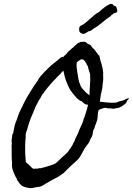

<svg xmlns="http://www.w3.org/2000/svg" viewBox="-20 -932 693 1002"><path d="M498 -643.6Q502.9 -618.2 509.8 -597.7Q516.6 -577.1 518.6 -552.7Q518.6 -546.9 518.1 -541Q517.6 -535.2 518.6 -529.3V-517.6Q518.6 -509.8 517.1 -502.9Q515.6 -496.1 515.6 -488.3Q514.6 -470.7 509.8 -454.1Q508.8 -443.4 507.8 -443.8Q506.8 -444.3 506.8 -442.4Q504.9 -431.6 503.9 -421.9Q502.9 -412.1 501 -401.4Q518.6 -399.4 541.5 -397Q564.5 -394.5 585 -396.5Q589.8 -397.5 594.2 -399.4Q598.6 -401.4 603.5 -403.3Q620.1 -405.3 629.9 -411.1Q639.6 -417 653.3 -420.9Q649.4 -410.2 643.6 -408.2Q640.6 -398.4 638.2 -395Q635.7 -391.6 632.8 -389.6Q627.9 -385.7 624 -383.3Q620.1 -380.9 615.2 -377Q599.6 -368.2 590.3 -367.7Q581.1 -367.2 573.2 -364.3Q566.4 -365.2 557.1 -366.2Q547.9 -367.2 541 -366.2Q536.1 -369.1 530.3 -369.1Q524.4 -369.1 518.6 -367.2Q506.8 -363.3 502.9 -361.8Q499 -360.4 495.1 -358.4Q493.2 -352.5 492.7 -349.6Q492.2 -346.7 491.2 -344.7Q490.2 -334 489.7 -323.7Q489.3 -313.5 486.3 -302.7Q482.4 -293.9 482.4 -291.5Q482.4 -289.1 480.5 -285.2Q477.5 -280.3 475.6 -273.4Q473.6 -266.6 471.7 -259.8Q466.8 -254.9 465.8 -248Q464.8 -241.2 463.9 -233.4Q462.9 -225.6 459 -218.3Q455.1 -210.9 451.2 -204.1Q449.2 -199.2 447.3 -194.8Q445.3 -190.4 442.4 -185.5Q430.7 -170.9 419.9 -154.3Q415 -143.6 409.7 -135.3Q404.3 -127 399.4 -117.2Q391.6 -103.5 379.9 -93.3Q368.2 -83 356.4 -72.3Q350.6 -67.4 344.7 -61.5Q338.9 -55.7 334 -50.8Q329.1 -45.9 323.7 -40.5Q318.4 -35.2 313.5 -30.3Q306.6 -25.4 299.3 -20Q292 -14.6 284.2 -9.8Q268.6 -1 253.4 6.8Q238.3 14.6 221.7 24.4Q213.9 29.3 207 33.7Q200.2 38.1 192.4 41Q186.5 43 180.2 43.5Q173.8 43.9 168 44.9Q160.2 46.9 153.3 48.3Q146.5 49.8 137.7 49.8Q127 48.8 113.8 45.4Q100.6 42 93.8 37.1Q81.1 25.4 78.6 20.5Q76.2 15.6 71.3 10.7Q70.3 6.8 68.8 5.4Q67.4 3.9 67.4 0Q60.5 -9.8 56.6 -19.5Q47.9 -38.1 44.4 -52.2Q41 -66.4 43 -82Q41 -97.7 41 -117.7Q41 -137.7 41 -156.2Q41 -163.1 40.5 -169.4Q40 -175.8 42 -180.7Q41 -188.5 40.5 -195.8Q40 -203.1 42 -209Q43 -218.8 43.5 -223.6Q43.9 -228.5 45.9 -233.4Q50.8 -238.3 50.3 -243.2Q49.8 -248 51.8 -252.9Q55.7 -279.3 64.5 -299.8Q67.4 -307.6 70.3 -314.9Q73.2 -322.3 75.2 -330.1Q81.1 -346.7 88.4 -360.4Q95.7 -374 102.5 -389.6Q116.2 -418 131.3 -441.9Q146.5 -465.8 162.1 -491.2Q167 -494.1 168.9 -499.5Q170.9 -504.9 174.8 -507.8Q182.6 -524.4 193.4 -536.1Q204.1 -547.9 214.8 -559.6Q219.7 -563.5 223.6 -567.9Q227.5 -572.3 232.4 -577.1Q235.4 -580.1 238.8 -582.5Q242.2 -585 244.1 -588.9Q248 -590.8 251.5 -593.8Q254.9 -596.7 257.8 -599.6Q261.7 -602.5 265.6 -605.5Q269.5 -608.4 273.4 -611.3Q281.2 -617.2 287.6 -623.5Q293.9 -629.9 301.8 -634.8Q309.6 -635.7 311.5 -635.7Q313.5 -635.7 313.5 -638.7Q325.2 -648.4 328.6 -652.8Q332 -657.2 335 -662.1Q342.8 -667 348.6 -673.3Q354.5 -679.7 362.3 -684.6Q368.2 -691.4 370.6 -693.4Q373 -695.3 376 -697.3Q377.9 -700.2 380.4 -701.7Q382.8 -703.1 383.8 -705.1Q388.7 -707 392.6 -709.5Q396.5 -711.9 402.3 -713.9Q409.2 -712.9 413.6 -713.9Q418 -714.8 421.9 -713.9Q427.7 -712.9 431.2 -709.5Q434.6 -706.1 439.5 -702.1Q451.2 -700.2 457.5 -689.9Q463.9 -679.7 471.7 -674.8Q476.6 -667 482.9 -659.7Q489.3 -652.3 494.1 -643.6ZM421.9 -457Q426.8 -450.2 433.6 -444.8Q440.4 -439.5 447.3 -434.6Q447.3 -460 449.7 -489.7Q452.1 -519.5 450.2 -544.9Q447.3 -555.7 443.8 -565.4Q440.4 -575.2 438.5 -586.9Q434.6 -590.8 433.1 -594.7Q431.6 -598.6 429.7 -602.5Q424.8 -608.4 424.8 -609.9Q424.8 -611.3 422.9 -613.3Q420.9 -615.2 418.5 -617.2Q416 -619.1 414.1 -622.1Q402.3 -623 395 -617.7Q387.7 -612.3 380.9 -607.4Q378.9 -593.8 379.9 -582Q380.9 -570.3 382.8 -559.6Q385.7 -541 388.7 -522.5Q391.6 -503.9 398.4 -490.2Q399.4 -483.4 406.2 -474.1Q413.1 -464.8 421.9 -457ZM291 -542Q286.1 -537.1 281.2 -533.2Q276.4 -529.3 272.5 -523.4Q266.6 -518.6 262.7 -513.7Q258.8 -508.8 253.9 -503.9Q249 -499 245.1 -494.6Q241.2 -490.2 237.3 -484.4Q234.4 -482.4 232.4 -479.5Q230.5 -476.6 227.5 -473.6Q217.8 -460.9 213.9 -456.1Q210 -451.2 208 -446.3Q202.1 -442.4 198.7 -436Q195.3 -429.7 192.4 -422.9Q186.5 -415 181.6 -406.2Q176.8 -397.5 172.9 -388.7Q165 -375 163.6 -370.1Q162.1 -365.2 160.2 -360.4Q156.2 -354.5 153.3 -344.7Q136.7 -309.6 124 -264.6Q122.1 -255.9 118.7 -248Q115.2 -240.2 114.3 -232.4Q113.3 -228.5 113.8 -224.6Q114.3 -220.7 114.3 -216.8Q113.3 -207 112.3 -197.8Q111.3 -188.5 111.3 -177.7Q111.3 -158.2 111.3 -141.6Q111.3 -125 113.3 -107.4Q113.3 -94.7 115.2 -86.9Q117.2 -83 122.1 -79.1Q127 -75.2 130.9 -72.3Q138.7 -64.5 146.5 -56.2Q154.3 -47.9 168 -52.7Q172.9 -49.8 178.7 -52.7Q184.6 -55.7 190.4 -53.7Q195.3 -55.7 200.2 -56.2Q205.1 -56.6 210 -58.6Q217.8 -60.5 225.1 -63Q232.4 -65.4 239.3 -67.4Q247.1 -70.3 254.9 -72.8Q262.7 -75.2 269.5 -79.1Q289.1 -95.7 297.9 -105.5Q304.7 -112.3 311.5 -117.7Q318.4 -123 324.2 -128.9Q329.1 -133.8 334 -139.2Q338.9 -144.5 342.8 -152.3Q345.7 -155.3 348.1 -158.7Q350.6 -162.1 352.5 -166Q357.4 -171.9 359.9 -178.7Q362.3 -185.5 367.2 -192.4Q373 -209 380.9 -223.6Q388.7 -238.3 393.6 -253.9Q402.3 -272.5 408.7 -286.6Q415 -300.8 418 -315.4Q420.9 -318.4 421.4 -322.8Q421.9 -327.1 423.8 -330.1Q428.7 -343.8 432.1 -356.4Q435.5 -369.1 439.5 -384.8Q435.5 -386.7 432.6 -386.2Q429.7 -385.7 426.8 -387.7Q418.9 -390.6 412.6 -397.9Q406.2 -405.3 398.4 -406.2Q394.5 -409.2 392.1 -411.1Q389.6 -413.1 385.7 -415Q370.1 -431.6 356 -449.7Q341.8 -467.8 333 -490.2Q324.2 -509.8 319.3 -526.9Q314.5 -543.9 310.5 -563.5Q304.7 -557.6 300.3 -552.7Q295.9 -547.9 291 -542ZM567.4 -911.1Q571.3 -901.4 585.9 -898.4Q587.9 -890.6 591.3 -881.3Q594.7 -872.1 586.9 -866.2Q575.2 -863.3 572.3 -861.8Q569.3 -860.4 568.4 -856.4Q561.5 -855.5 558.6 -848.6Q533.2 -832 511.2 -813Q489.3 -793.9 463.9 -779.3Q453.1 -771.5 450.7 -770Q448.2 -768.6 443.4 -769.5Q432.6 -761.7 418 -754.9Q403.3 -754.9 394.5 -766.6Q392.6 -776.4 393.1 -784.2Q393.6 -792 400.4 -796.9Q415 -803.7 426.8 -813.5Q438.5 -823.2 449.7 -833.5Q460.9 -843.8 472.7 -853.5Q484.4 -863.3 498 -870.1Q510.7 -882.8 524.9 -893.6Q539.1 -904.3 556.6 -912.1Q560.5 -912.1 563 -911.1Q565.4 -910.2 567.4 -911.1Z"/></svg>

Font: Seaweed Script
Style: Regular
Weight: 400
Designer: Squid
Foundry: Font Diner, Inc DBA Neapolitan
Version: Version 1.000